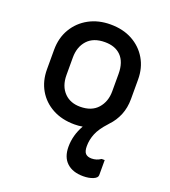

<svg xmlns="http://www.w3.org/2000/svg" viewBox="-143 -649 887 1004"><g transform="rotate(20 300.0 -147.5)"><path d="M311 131Q311 67 345 7Q323 11 300 11Q230 11 177.5 -17.5Q125 -46 96 -96Q67 -146 67 -211V-319Q67 -386 97.5 -437Q128 -488 180.5 -516.5Q233 -545 300 -545Q370 -545 422 -516.5Q474 -488 503.5 -438Q533 -388 533 -323V-215Q533 -166 516.5 -126Q500 -86 471 -56Q468 -53 465 -49Q428 -9 414 25.5Q400 60 400 95Q400 125 411.5 136.5Q423 148 445 148Q473 148 496 132H513V216Q513 231 490 240.5Q467 250 435 250Q377 250 344 219.5Q311 189 311 131ZM304 -448Q240 -448 206.5 -411Q173 -374 173 -315V-218Q173 -155 209 -119Q242 -86 296 -86Q360 -86 393.5 -124Q427 -162 427 -219V-316Q427 -382 393 -416Q361 -448 304 -448Z"/></g></svg>

Font: Recursive Mn Lnr St Med
Style: Regular
Weight: 500
Monospace: yes
Version: Version 1.079;hotconv 1.0.112;makeotfexe 2.5.65598; ttfautoh